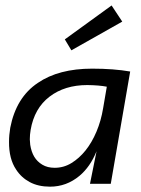

<svg xmlns="http://www.w3.org/2000/svg" viewBox="-20 -672 514 702"><path d="M163 10.5Q120 10.5 88.8 -6.2Q57.5 -23 39 -52Q12.5 -91 13 -153.5Q13 -178.5 17.5 -205Q39 -316 118.5 -369Q194.5 -421 317 -421Q395.5 -421 456 -410.5L385 0H309L333 -119Q310 -62 270.5 -29Q223 10.5 163 10.5ZM180 -58.5Q213 -58.5 241.2 -75.8Q269.5 -93 292.8 -122Q316 -151 332.8 -190.8Q349.5 -230.5 357 -276L370.5 -355Q342.5 -360.5 299 -361Q216.5 -361 161 -318.5Q105.5 -276 92 -197Q89 -179.5 89 -162.5L90.5 -142.5Q94.5 -117 105.2 -99Q116 -81 134.8 -69.8Q153.5 -58.5 180 -58.5ZM241 -488 217 -528 388 -652 427 -593Z"/></svg>

Font: Lucymar Sans
Style: Italic
Weight: 400
Italic angle: -10°
Foundry: The League of Moveable Type (original font) / Main changes by Cristiano Sobral with portions from Mirco Monsees
Version: Version 2.00;August 30, 2020;FontCreator 13.0.0.2681 64-bit